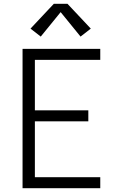

<svg xmlns="http://www.w3.org/2000/svg" viewBox="-20 -993 640 1013"><path d="M99 0V-735H509V-677H164V-411H446V-353H164V-58H509V0ZM405 -800 300 -929 195 -800 141 -842 264 -973H336L459 -842Z"/></svg>

Font: Iosevka Custom Light Extended
Style: Regular
Weight: 300
Width: 7
Monospace: yes
Designer: Belleve Invis
Foundry: Belleve Invis
Version: Version 11.2.4; ttfautohint (v1.8.4)